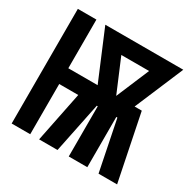

<svg xmlns="http://www.w3.org/2000/svg" viewBox="-161 -901 1072 1066"><g transform="rotate(30 375.0 -367.5)"><path d="M43 0V-735H162V-423H350L219 -735H719L587 -423H633L719 0H600L535 -322H528V0H409V-322H403L337 0H219L284 -322H162V0ZM469 -423 558 -634H380Z"/></g></svg>

Font: Iosevka Book
Style: Bold
Weight: 700
Designer: Belleve Invis
Foundry: Belleve Invis
Version: Version 28.0.7; ttfautohint (v1.8.3)